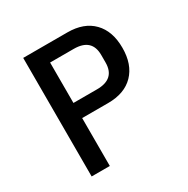

<svg xmlns="http://www.w3.org/2000/svg" viewBox="-159 -839 958 979"><g transform="rotate(-30 320.0 -349.0)"><path d="M105 0V-698H365Q462 -698 515.5 -643Q569 -588 569 -490Q569 -392 515.5 -337Q462 -282 365 -282H212V0ZM351 -371Q457 -371 457 -468V-512Q457 -609 351 -609H212V-371Z"/></g></svg>

Font: Writer Medium
Style: Regular
Weight: 500
Monospace: yes
Designer: Mike Abbink, Paul van der Laan, Pieter van Rosmalen
Foundry: Bold Monday
Version: Version 2.001 2020